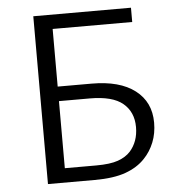

<svg xmlns="http://www.w3.org/2000/svg" viewBox="-49 -704 689 750"><g transform="rotate(-5 295.5 -329.0)"><path d="M109 0V-658H492V-602H180V-56H303Q358 -56 389 -67Q420 -78 438 -98Q454 -116 462.5 -139.5Q471 -163 471 -192Q471 -251 430.5 -285Q390 -319 301 -319H155V-376H313Q423 -376 483 -330Q543 -284 543 -203Q543 -161 529 -126Q515 -91 490 -65Q461 -34 414 -17Q367 0 292 0Z"/></g></svg>

Font: Ysabeau Office
Style: Regular
Weight: 400
Designer: Christian Thalmann (Catharsis Fonts)
Version: Version 2.001;gftools[0.9.30]; featfreeze: tnum,lnum,ss02